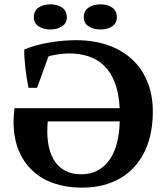

<svg xmlns="http://www.w3.org/2000/svg" viewBox="-20 -860 779 892"><path d="M355 11.7Q287.6 11.2 230.5 -8.3Q173.3 -27.8 131.6 -66.4Q89.8 -105 66.4 -162.4Q43 -219.7 43 -296.4Q43 -309.1 44.2 -325.2Q45.4 -341.3 47.4 -357.4H536.1Q532.2 -428.2 513.2 -477.1Q494.1 -525.9 462.9 -555.7Q431.6 -585.4 390.4 -598.6Q349.1 -611.8 300.8 -611.8Q291 -611.8 278.1 -610.8Q265.1 -609.9 252 -607.9Q238.8 -606 226.6 -603.5Q214.4 -601.1 205.1 -597.7L152.3 -452.1H112.3Q107.9 -473.6 104 -498.8Q100.1 -523.9 97.4 -548.3Q94.7 -572.8 93.5 -594.2Q92.3 -615.7 92.8 -629.9Q116.7 -640.6 147.2 -648.9Q177.7 -657.2 210 -662.6Q242.2 -668 273.9 -670.7Q305.7 -673.3 333 -673.3Q413.6 -673.3 479.5 -650.9Q545.4 -628.4 592 -585.7Q638.7 -543 664.3 -481.4Q689.9 -419.9 689.9 -341.8Q689.9 -256.8 666.3 -190.7Q642.6 -124.5 598.9 -79.1Q555.2 -33.7 493.2 -10.5Q431.2 12.7 355 11.7ZM357.4 -50.3Q401.9 -50.3 435.1 -68.8Q468.3 -87.4 490.5 -120.1Q512.7 -152.8 523.9 -198Q535.2 -243.2 536.1 -295.9H201.7Q200.7 -286.6 200.2 -272.5Q199.7 -258.3 199.7 -249Q199.7 -208.5 208.3 -172.4Q216.8 -136.2 235.4 -109.1Q253.9 -82 283.9 -66.2Q314 -50.3 357.4 -50.3ZM137.2 -779.3Q137.2 -809.6 158.9 -824.7Q180.7 -839.8 213.9 -839.8Q246.6 -839.8 268.6 -824.7Q290.5 -809.6 290.5 -779.3Q290.5 -752.9 268.6 -738Q246.6 -723.1 213.9 -723.1Q180.7 -723.1 158.9 -738Q137.2 -752.9 137.2 -779.3ZM369.1 -779.3Q369.1 -809.6 391.4 -824.7Q413.6 -839.8 446.8 -839.8Q479.5 -839.8 501.2 -824.7Q522.9 -809.6 522.9 -779.3Q522.9 -752.9 501.2 -738Q479.5 -723.1 446.8 -723.1Q413.6 -723.1 391.4 -738Q369.1 -752.9 369.1 -779.3Z"/></svg>

Font: PT Astra Serif
Style: Bold
Weight: 700
Designer: A.Korolkova, I. Chaeva
Foundry: ParaType Ltd
Version: Version 1.002